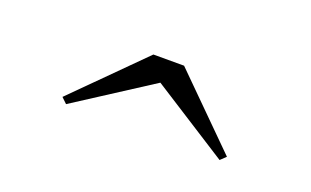

<svg xmlns="http://www.w3.org/2000/svg" viewBox="-35 -884 614 379"><g transform="rotate(20 272.0 -694.5)"><path d="M111.5 -619 100 -630 240 -770H304.5L445.5 -630L434 -619L272 -722.5Z"/></g></svg>

Font: Bodoni Moda 11pt SemiBold
Style: Regular
Weight: 600
Designer: Owen Earl
Foundry: indestructible type
Version: Version 2.004